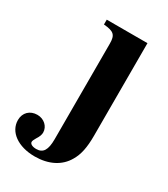

<svg xmlns="http://www.w3.org/2000/svg" viewBox="-224 -541 724 825"><g transform="rotate(30 138.0 -129.0)"><path d="M260 -461H58V-437C109 -433 121 -421 121 -378V96C121 149 107 172 73 172C54 172 41 165 41 155C41 150 44 143 50 133C60 118 64 106 64 96C64 66 38 42 5 42C-32 42 -57 67 -57 103C-57 162 1 203 83 203C152 203 205 176 233 127C252 95 260 57 260 -2Z"/></g></svg>

Font: XITS Math
Style: Bold
Weight: 700
Designer: MicroPress Inc., with final additions and corrections provided by Coen Hoffman, Elsevier (retired)
Version: Version 1.105